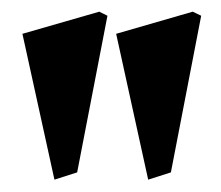

<svg xmlns="http://www.w3.org/2000/svg" viewBox="-20 -772 371 322"><path d="M146.5 -752.4 160.2 -745.6 109.4 -482.9 71.3 -470.7 17.6 -715.3ZM303.2 -752.4 317.4 -745.6 266.6 -482.9 228.5 -470.7 174.8 -715.3Z"/></svg>

Font: VarendraSemibold
Style: Regular
Weight: 600
Designer: Jacob Thomas
Foundry: Bangla Type Foundry
Version: Version 1.008